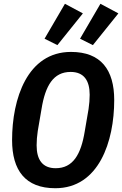

<svg xmlns="http://www.w3.org/2000/svg" viewBox="-20 -985 647 1017"><path d="M419 -914 324 -965 216 -780 284 -746ZM607 -914 512 -965 404 -780 472 -746ZM273 12C504 12 585 -236 585 -455C585 -615 515 -710 356 -710C125 -710 44 -462 44 -243C44 -83 114 12 273 12ZM275 -94C205 -94 174 -139 174 -215C174 -240 176 -264 180 -291L200 -408C220 -532 263 -604 354 -604C424 -604 455 -559 455 -483C455 -458 453 -434 449 -407L429 -290C409 -166 366 -94 275 -94Z"/></svg>

Font: IBM Plex Mono SmBld
Style: Italic
Weight: 600
Italic angle: -9.5°
Monospace: yes
Designer: Mike Abbink, Paul van der Laan, Pieter van Rosmalen
Foundry: Bold Monday
Version: Version 2.004